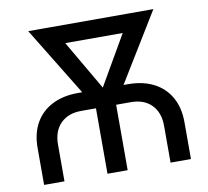

<svg xmlns="http://www.w3.org/2000/svg" viewBox="-80 -817 983 906"><g transform="rotate(-10 411.5 -364.0)"><path d="M59.6 0V-176.8Q59.6 -246.1 87.6 -295.9Q115.7 -345.7 168 -372.6Q220.2 -399.4 292 -399.4H531.2Q603 -399.4 655 -372.6Q707 -345.7 735.1 -295.9Q763.2 -246.1 763.2 -176.8V0H665.5V-176.3Q665.5 -240.2 629.4 -276.9Q593.3 -313.5 530.3 -313.5H292.5Q230 -313.5 193.6 -276.9Q157.2 -240.2 157.2 -176.3V0ZM363.3 0V-377H460V0ZM373 -300.8 111.8 -727.5H224.1L448.7 -341.3L428.7 -300.8ZM394 -300.8 377.9 -345.2 599.1 -727.5H711.4L450.2 -300.8ZM184.6 -641.6V-727.5H632.3V-641.6Z"/></g></svg>

Font: Inter Cardless Display
Style: Regular
Weight: 400
Designer: Rasmus Andersson
Foundry: rsms
Version: Version 4.001;git-9221beed3